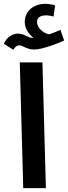

<svg xmlns="http://www.w3.org/2000/svg" viewBox="-39 -980 354 1000"><path d="M30 -721C41 -736 48 -744 62 -744C78 -744 101 -722 139 -722C182 -722 274 -758 295 -769L276 -824C258 -817 240 -809 217 -801C192 -806 154 -830 154 -866C154 -888 171 -900 201 -900C215 -900 227 -897 240 -894L248 -952C233 -957 214 -960 197 -960C139 -960 90 -925 90 -865C90 -832 110 -802 136 -783C133 -783 131 -783 128 -783C108 -783 86 -805 54 -805C30 -805 -3 -789 -19 -752ZM82 0H200L182 -655H64Z"/></svg>

Font: Noto Sans Arabic SemBd
Style: Regular
Weight: 600
Designer: Monotype Design Team, Nadine Chahine, Nizar Qandah and Khaled Hosny
Foundry: Monotype Imaging Inc.
Version: Version 2.012